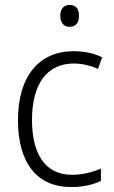

<svg xmlns="http://www.w3.org/2000/svg" viewBox="-20 -750 462 780"><path d="M263 -730C238 -730 225 -713 225 -686C225 -658 239 -641 263 -641C288 -641 301 -658 301 -686C301 -713 289 -730 263 -730ZM270 10C317 10 359 0 390 -15V-65C355 -50 315 -40 272 -40C161 -40 110 -128 110 -263C110 -409 171 -492 280 -492C312 -492 348 -484 378 -470L395 -517C364 -533 324 -542 279 -542C140 -542 53 -442 53 -262C53 -89 129 10 270 10Z"/></svg>

Font: Noto Sans SemiCondensed Light
Style: Regular
Weight: 300
Width: 4
Designer: Monotype Design Team
Foundry: Monotype Imaging Inc.
Version: Version 2.013